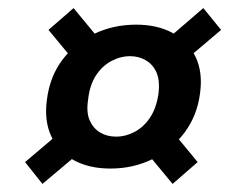

<svg xmlns="http://www.w3.org/2000/svg" viewBox="-20 -536 595 475"><path d="M253 -119Q200 -119 162 -140Q124 -161 106.5 -199.5Q89 -238 96 -289Q103 -346 134 -387.5Q165 -429 212.5 -452Q260 -475 317 -475Q369 -475 407 -454.5Q445 -434 463.5 -396Q482 -358 475 -306Q468 -250 436.5 -208Q405 -166 357.5 -142.5Q310 -119 253 -119ZM85 -81 42 -135 147 -224 200 -178ZM407 -81 335 -168 399 -220 469 -135ZM267 -198Q291 -198 313.5 -210Q336 -222 351.5 -245.5Q367 -269 372 -304Q376 -337 367 -357Q358 -377 340.5 -387Q323 -397 302 -397Q278 -397 255.5 -385Q233 -373 217.5 -349.5Q202 -326 198 -290Q193 -258 202 -238Q211 -218 228 -208Q245 -198 267 -198ZM172 -375 100 -462 162 -516 238 -424ZM416 -368 375 -423 483 -516 527 -462Z"/></svg>

Font: DM Sans 11pt SemiBold
Style: Italic
Weight: 600
Italic angle: -10°
Version: Version 4.004;gftools[0.9.30]